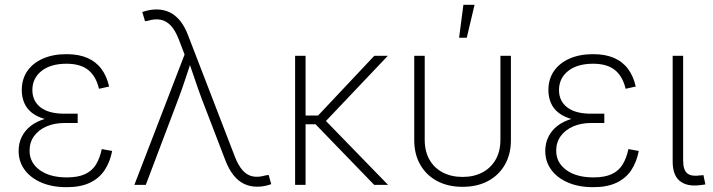

<svg xmlns="http://www.w3.org/2000/svg" viewBox="-20 -775 2991 805"><path d="M259.3 9.8Q198.2 9.8 153.1 -9.8Q107.9 -29.3 83 -63.5Q58.1 -97.7 58.1 -142.1Q58.1 -174.3 71 -200.9Q84 -227.5 108.9 -247.1Q133.8 -266.6 170.9 -277.3Q208 -288.1 256.8 -288.1H305.7V-259.3H250Q208 -259.3 175 -244.9Q142.1 -230.5 123 -204.6Q104 -178.7 104 -143.1Q104 -93.3 146.2 -62.3Q188.5 -31.2 260.3 -31.2Q308.1 -31.2 337.6 -45.4Q367.2 -59.6 383.1 -86.2Q398.9 -112.8 406.7 -149.9L450.2 -142.1Q441.4 -96.2 418.9 -62Q396.5 -27.8 357.2 -9Q317.9 9.8 259.3 9.8ZM256.8 -265.1Q207.5 -265.1 172.4 -274.7Q137.2 -284.2 114.7 -301.5Q92.3 -318.8 81.8 -343.3Q71.3 -367.7 71.3 -397Q71.3 -443.4 94.5 -477.1Q117.7 -510.7 159.9 -529.3Q202.1 -547.9 258.8 -547.9Q310.1 -547.9 346.2 -532.2Q382.3 -516.6 405 -486.3Q427.7 -456.1 437.5 -412.1L395 -402.8Q382.8 -455.1 350.1 -481.4Q317.4 -507.8 258.8 -507.8Q192.9 -507.8 154.5 -477.8Q116.2 -447.8 115.7 -397.9Q115.7 -351.6 149.9 -325Q184.1 -298.3 250.5 -298.3H305.7V-265.1Z M543.5 0 753.9 -546.4 730 -608.9Q715.3 -647 696.8 -667Q678.2 -687 654.5 -692.1Q630.9 -697.3 600.6 -688L587.9 -686L576.7 -724.6Q589.8 -729.5 605.2 -732.4Q620.6 -735.4 635.7 -735.4Q666.5 -735.4 691.4 -723.4Q716.3 -711.4 735.8 -687Q755.4 -662.6 769.5 -624.5L964.4 -119.1Q979 -81.1 997.6 -60.5Q1016.1 -40 1039.8 -35.4Q1063.5 -30.8 1093.3 -39.6L1106.4 -41.5L1117.2 -2.9Q1104 2 1089.1 4.9Q1074.2 7.8 1058.1 7.8Q1027.8 7.8 1003.2 -4.2Q978.5 -16.1 959 -40.5Q939.5 -64.9 924.8 -103L827.1 -357.4Q811 -399.9 797.4 -441.2Q783.7 -482.4 769 -523.9H783.7Q770 -482.9 756.3 -441.4Q742.7 -399.9 726.6 -357.4L591.3 0Z M1261.2 -541V0H1217.3V-541ZM1606 -541 1333.5 -253.9H1240.2V-290.5H1313.5L1549.3 -541ZM1548.8 0 1298.3 -258.8 1331.5 -283.2 1606.9 0Z M1919.4 8.3Q1858.9 8.3 1813.5 -15.6Q1768.1 -39.6 1742.4 -83.7Q1716.8 -127.9 1716.8 -187.5V-541H1760.7V-189Q1760.7 -140.6 1780.5 -105.7Q1800.3 -70.8 1836.2 -52Q1872.1 -33.2 1919.4 -33.2Q1966.8 -33.2 2002.4 -52Q2038.1 -70.8 2058.1 -105.7Q2078.1 -140.6 2078.1 -189V-541H2122.1V-187.5Q2122.1 -127.9 2096.4 -83.7Q2070.8 -39.6 2025.4 -15.6Q1980 8.3 1919.4 8.3ZM1904.8 -616.7 1922.9 -754.9H1969.7L1937 -616.7Z M2467.3 9.8Q2406.2 9.8 2361.1 -9.8Q2315.9 -29.3 2291 -63.5Q2266.1 -97.7 2266.1 -142.1Q2266.1 -174.3 2279.1 -200.9Q2292 -227.5 2316.9 -247.1Q2341.8 -266.6 2378.9 -277.3Q2416 -288.1 2464.8 -288.1H2513.7V-259.3H2458Q2416 -259.3 2383.1 -244.9Q2350.1 -230.5 2331.1 -204.6Q2312 -178.7 2312 -143.1Q2312 -93.3 2354.2 -62.3Q2396.5 -31.2 2468.3 -31.2Q2516.1 -31.2 2545.7 -45.4Q2575.2 -59.6 2591.1 -86.2Q2606.9 -112.8 2614.7 -149.9L2658.2 -142.1Q2649.4 -96.2 2627 -62Q2604.5 -27.8 2565.2 -9Q2525.9 9.8 2467.3 9.8ZM2464.8 -265.1Q2415.5 -265.1 2380.4 -274.7Q2345.2 -284.2 2322.8 -301.5Q2300.3 -318.8 2289.8 -343.3Q2279.3 -367.7 2279.3 -397Q2279.3 -443.4 2302.5 -477.1Q2325.7 -510.7 2367.9 -529.3Q2410.2 -547.9 2466.8 -547.9Q2518.1 -547.9 2554.2 -532.2Q2590.3 -516.6 2613 -486.3Q2635.7 -456.1 2645.5 -412.1L2603 -402.8Q2590.8 -455.1 2558.1 -481.4Q2525.4 -507.8 2466.8 -507.8Q2400.9 -507.8 2362.5 -477.8Q2324.2 -447.8 2323.7 -397.9Q2323.7 -351.6 2357.9 -325Q2392.1 -298.3 2458.5 -298.3H2513.7V-265.1Z M2912.6 1.5Q2859.4 7.8 2829.8 -16.6Q2800.3 -41 2800.3 -97.2V-541H2844.2V-103.5Q2844.2 -61 2862.3 -47.6Q2880.4 -34.2 2915 -39.6Q2920.9 -40 2923.1 -40Q2925.3 -40 2929.2 -41L2937.5 -2Q2932.6 -1 2926 0Q2919.4 1 2912.6 1.5Z"/></svg>

Font: Inter 17pt ExtraLight
Style: Regular
Weight: 250
Version: Version 4.001;git-66647c0bb